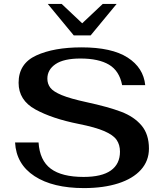

<svg xmlns="http://www.w3.org/2000/svg" viewBox="-20 -951 837 981"><path d="M57 -223H177Q183 -131 239.5 -89Q296 -47 407 -47Q500 -47 546.5 -80Q593 -113 593 -176Q593 -211 576 -236Q559 -261 513 -281Q467 -301 381 -318Q246 -345 160.5 -392Q75 -439 75 -528Q75 -626 165 -667.5Q255 -709 397 -709Q551 -709 632 -657Q713 -605 722 -516H604Q590 -589 537 -620.5Q484 -652 391 -652Q306 -652 264 -623.5Q222 -595 222 -549Q222 -523 237 -503Q252 -483 295.5 -465Q339 -447 422 -429Q533 -405 599 -380Q665 -355 703 -310Q741 -265 741 -192Q741 -129 700 -83.5Q659 -38 584 -14Q509 10 409 10Q250 10 156.5 -51Q63 -112 57 -223ZM224 -931H295L400 -832L505 -931H576L443 -770H357Z"/></svg>

Font: Fahkwang SemiBold
Style: Regular
Weight: 600
Designer: Suppakit Chalermlarp | Katatrad Co.,Ltd.
Foundry: Cadson Demak Co.,Ltd.
Version: Version 1.000; ttfautohint (v1.6)